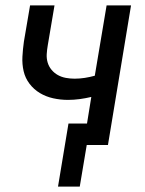

<svg xmlns="http://www.w3.org/2000/svg" viewBox="-20 -540 540 715"><path d="M277 155H196L235 -80H304L320 -179Q299 -174 277 -171Q255 -168 233 -168Q205 -168 178 -174Q151 -180 128.5 -193.5Q106 -207 90 -228Q74 -249 68 -275Q62 -301 63.5 -329Q65 -357 69 -385L92 -520H183L158 -372Q155 -355 154 -338.5Q153 -322 157.5 -307Q162 -292 172 -280Q182 -268 195.5 -260.5Q209 -253 225 -250Q241 -247 258 -247Q277 -247 296 -250Q315 -253 333 -258L377 -520H468L382 0H303Z"/></svg>

Font: Iosevka SS18 Medium
Style: Italic
Weight: 500
Italic angle: -9°
Monospace: yes
Designer: Belleve Invis
Foundry: Belleve Invis
Version: Version 25.1.1; ttfautohint (v1.8.4)